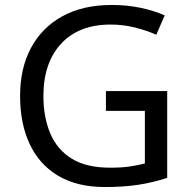

<svg xmlns="http://www.w3.org/2000/svg" viewBox="-20 -837 768 774"><path d="M407 -470H654V-120Q596 -101 537 -92Q478 -83 403 -83Q292 -83 216 -127.5Q140 -172 100.5 -254.5Q61 -337 61 -450Q61 -562 105 -644Q149 -726 231.5 -771.5Q314 -817 431 -817Q491 -817 544.5 -806Q598 -795 644 -775L610 -697Q572 -714 524.5 -726Q477 -738 426 -738Q298 -738 226.5 -661Q155 -584 155 -450Q155 -365 182.5 -299.5Q210 -234 269 -197.5Q328 -161 424 -161Q471 -161 504 -166Q537 -171 564 -178V-390H407Z"/></svg>

Font: Noto Sans Telugu UI
Style: Regular
Weight: 400
Designer: Jelle Bosma - Monotype Design Team
Foundry: Monotype Imaging Inc.
Version: Version 2.005; ttfautohint (v1.8.4.7-5d5b)